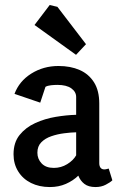

<svg xmlns="http://www.w3.org/2000/svg" viewBox="-20 -752 496 776"><path d="M181.6 4Q138.5 4 105.3 -12.5Q72 -29.1 53.4 -59.4Q34.7 -89.6 34.7 -128.5Q34.7 -175.9 59.1 -206.3Q83.5 -236.8 122.4 -254.6Q161.3 -272.4 205.2 -279.7Q249.2 -287 287.8 -288V-359.9Q287.8 -380.9 268.3 -394.9Q248.7 -408.9 211.9 -408.9Q200.5 -408.9 186.6 -407.5Q172.6 -406 163.8 -401.1L142.6 -337.1L38.6 -372.6Q57.7 -423.9 106.5 -454.6Q155.4 -485.3 216.3 -485.3Q265 -485.3 301.9 -469.1Q338.8 -452.9 360 -419.3Q381.2 -385.8 381.2 -333.3V-92.6Q381.2 -80.6 386.5 -73.9Q391.7 -67.3 401.6 -67.3Q406.6 -67.3 411.8 -68.8Q417 -70.2 419.4 -70.7L434.1 -23.3Q425.7 -14.9 407.5 -5.5Q389.4 4 366 4Q337.4 4 321 -8.8Q304.6 -21.5 296.5 -42.1Q275.5 -21.6 246.3 -8.8Q217.1 4 181.6 4ZM197.5 -73.4Q227 -73.4 251.5 -88.5Q276 -103.5 287.8 -124.2V-217.3Q266 -216.8 239 -213.3Q212 -209.9 187.4 -201.4Q162.7 -193 146.9 -176.9Q131.1 -160.9 131.1 -134.7Q131.1 -109.6 148.3 -91.5Q165.5 -73.4 197.5 -73.4ZM287.3 -530.4 119.5 -651 180.8 -731.7 212 -724.4 327.6 -573.4Z"/></svg>

Font: Kreon Light
Style: Regular
Weight: 300
Designer: Julia Petretta
Foundry: Julia Petretta and Eli Heuer
Version: Version 2.002